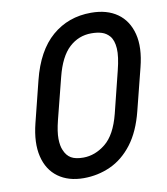

<svg xmlns="http://www.w3.org/2000/svg" viewBox="-83 -790 766 879"><g transform="rotate(-10 300.0 -350.0)"><path d="M399 -720Q473 -720 521 -686Q569 -652 585.5 -588Q602 -524 579 -434L530 -240Q507 -148 463 -90.5Q419 -33 360.5 -6.5Q302 20 236 20Q165 20 117.5 -14.5Q70 -49 54.5 -113.5Q39 -178 61 -266L109 -458Q142 -590 217.5 -655Q293 -720 399 -720ZM384 -627Q325 -627 281 -586.5Q237 -546 214 -455L165 -262Q152 -210 152.5 -177Q153 -144 162 -124Q173 -97 193.5 -85Q214 -73 250 -73Q305 -73 353.5 -112Q402 -151 426 -245L474 -438Q490 -501 487.5 -539Q485 -577 468 -597Q453 -614 432.5 -620.5Q412 -627 384 -627Z"/></g></svg>

Font: Recursive Sn Lnr St Med
Style: Italic
Weight: 500
Italic angle: -15°
Version: Version 1.079;hotconv 1.0.112;makeotfexe 2.5.65598; ttfautoh